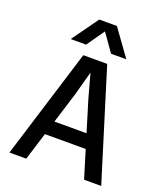

<svg xmlns="http://www.w3.org/2000/svg" viewBox="-165 -1040 980 1148"><g transform="rotate(20 325.0 -465.5)"><path d="M137 -176V-266H524V-176ZM249 -698H401L617 0H508L367 -462L325 -615L283 -461L140 0H33ZM145 -763 266 -931H378L499 -763H402L322 -876L243 -763Z"/></g></svg>

Font: Azeret Mono Thin
Style: Regular
Weight: 400
Version: Version 1.002